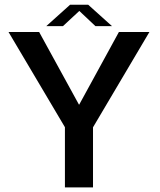

<svg xmlns="http://www.w3.org/2000/svg" viewBox="-20 -814 693 834"><path d="M262 0H384V-261L629 -675H496.5L324 -359.5H323L150 -675H17L262 -261.5ZM181 -700.5H253.5L324.5 -766.5L394.5 -700.5H466.5L363 -793.5H284.5Z"/></svg>

Font: Anybody Thin Medium
Style: Regular
Weight: 500
Version: Version 1.113;gftools[0.9.25]